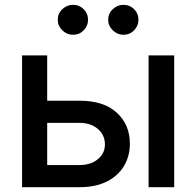

<svg xmlns="http://www.w3.org/2000/svg" viewBox="-20 -775 813 795"><path d="M309.7 0H71.4V-545.5H175.4V-358H309.7Q409.8 -358 463.8 -308.2Q517.8 -258.5 517.8 -180Q517.8 -128.9 493.6 -88.1Q469.5 -47.2 422.9 -23.6Q376.4 0 309.7 0ZM701.3 0H595.2V-545.5H701.3ZM309.7 -91.6Q355.5 -91.6 384.9 -115.6Q414.4 -139.6 414.4 -176.8Q414.4 -216.3 384.9 -241.3Q355.5 -266.3 309.7 -266.3H175.4V-91.6ZM282 -631Q257.1 -631 238.1 -649.5Q219.1 -668 219.1 -692.8Q219.1 -719.1 238.1 -737Q257.1 -755 282 -755Q308.6 -755 326.5 -737Q344.5 -719.1 344.5 -692.8Q344.5 -668 326.5 -649.5Q308.6 -631 282 -631ZM490.8 -631Q465.9 -631 446.9 -649.5Q427.9 -668 427.9 -692.8Q427.9 -719.1 446.9 -737Q465.9 -755 490.8 -755Q517.4 -755 535.3 -737Q553.3 -719.1 553.3 -692.8Q553.3 -668 535.3 -649.5Q517.4 -631 490.8 -631Z"/></svg>

Font: Linik Sans Medium
Style: Regular
Weight: 500
Designer: Rasmus Andersson (font), Cristiano Sobral (main changes)
Foundry: rsms
Version: Version 3.018;June 1, 2022;FontCreator 14.0.0.2814 64-bit; t